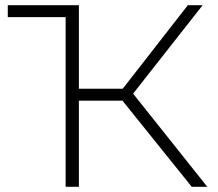

<svg xmlns="http://www.w3.org/2000/svg" viewBox="-20 -720 842 740"><path d="M10 -654H233V0H284V-332H452L719 0H779L493 -359L761 -700H704L453 -378H284V-700H10Z"/></svg>

Font: Montserrat Light
Style: Regular
Weight: 300
Designer: Julieta Ulanovsky
Foundry: Julieta Ulanovsky
Version: Version 7.200